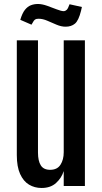

<svg xmlns="http://www.w3.org/2000/svg" viewBox="-20 -935 515 965"><path d="M189 9.8Q153.8 9.8 125.7 -7.1Q97.7 -23.9 81.1 -60.5Q64.5 -97.2 64.5 -155.3V-732.4H170.9V-168.5Q170.9 -126 185.1 -103.8Q199.2 -81.5 231.9 -81.5Q267.6 -81.5 283.9 -106.9Q300.3 -132.3 300.3 -169.9V-732.4H406.7V0H300.3V-75.2Q289.1 -40 261.5 -15.1Q233.9 9.8 189 9.8ZM309.6 -800.8Q288.1 -800.8 264.4 -810.8Q240.7 -820.8 217.8 -830.8Q194.8 -840.8 174.3 -840.8Q166.5 -840.8 163.1 -839.8Q155.3 -837.9 150.1 -830.8Q145 -823.7 138.2 -811L82 -835.4Q91.8 -868.7 105.2 -885.5Q118.7 -902.3 135.3 -908.7Q151.9 -915 170.9 -915Q190.9 -915 216.6 -906Q242.2 -897 265.1 -887.9Q288.1 -878.9 300.3 -878.9H302.2Q309.1 -879.9 315.4 -885.7Q321.8 -891.6 329.6 -913.6L391.6 -899.9L387.2 -880.4Q375 -831.5 356.7 -816.2Q338.4 -800.8 309.6 -800.8Z"/></svg>

Font: Antonio Medium
Style: Regular
Weight: 500
Designer: Vernon Adams
Foundry: Vernon Adams
Version: Version 1.002